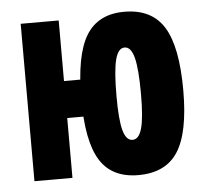

<svg xmlns="http://www.w3.org/2000/svg" viewBox="-44 -573 674 629"><g transform="rotate(-5 293.0 -258.5)"><path d="M386.7 9.8Q299.9 9.8 260.8 -52.7Q221.7 -115.2 221.7 -253.9Q221.7 -397.9 260.8 -462.6Q299.9 -527.3 386.7 -527.3Q476.6 -527.3 516.8 -462.6Q557.1 -397.9 557.1 -253.9Q557.1 -115.2 516.8 -52.7Q476.6 9.8 386.7 9.8ZM45.4 0V-517.6H170.4V0ZM105 -196.8V-318.4H250.5V-196.8ZM377.6 -106.9Q398.7 -106.9 408.3 -141.6Q418 -176.3 418 -253.9Q418 -336.9 408.3 -373.8Q398.7 -410.6 377.6 -410.6Q356.4 -410.6 346.9 -373.8Q337.4 -336.9 337.4 -253.9Q337.4 -176.3 346.9 -141.6Q356.4 -106.9 377.6 -106.9Z"/></g></svg>

Font: Cascadia Mono
Style: Regular
Weight: 400
Monospace: yes
Designer: Aaron Bell
Foundry: Saja Typeworks
Version: Version 2102.003